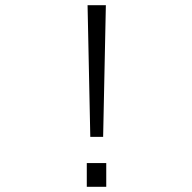

<svg xmlns="http://www.w3.org/2000/svg" viewBox="-20 -720 740 740"><path d="M328 -192.5 317.5 -700H388L377.5 -192.5ZM314.5 -91.5H389.5V0H314.5Z"/></svg>

Font: Trispace SemiExpanded ExtraLight
Style: Regular
Weight: 200
Width: 6
Designer: Tyler Finck
Foundry: Etcetera Type Company
Version: Version 1.210; ttfautohint (v1.8.3)